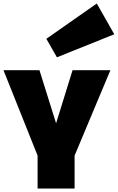

<svg xmlns="http://www.w3.org/2000/svg" viewBox="-23 -1095 684 1115"><path d="M246.1 -869.6 539.1 -1074.7 640.6 -896 307.6 -762.2ZM195.3 -191.4 -2.9 -687.5H206.1L302.7 -378.9L398.4 -687.5H618.2L410.2 -191.4V0H195.3Z"/></svg>

Font: Paytone One
Style: Regular
Weight: 400
Designer: vernon adams
Foundry: vernon adams
Version: 1.000